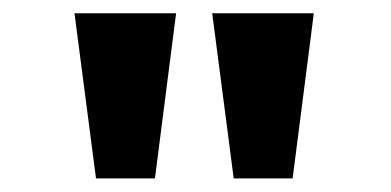

<svg xmlns="http://www.w3.org/2000/svg" viewBox="-20 -720 590 290"><path d="M125 -450.5 92.5 -700H246L214 -450.5ZM333 -450.5 300.5 -700H454L422 -450.5Z"/></svg>

Font: Trispace SemiCondensed SemiBold
Style: Regular
Weight: 600
Width: 4
Designer: Tyler Finck
Foundry: Etcetera Type Company
Version: Version 1.210; ttfautohint (v1.8.3)